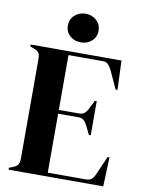

<svg xmlns="http://www.w3.org/2000/svg" viewBox="-94 -932 743 997"><g transform="rotate(10 277.5 -433.5)"><path d="M22 -10 45 -19Q62 -26 68.5 -37Q75 -48 75 -69V-310V-350V-591Q75 -612 69 -623.5Q63 -635 45 -641L22 -650V-660H501L507 -506H497L454 -600Q443 -621 433.5 -630.5Q424 -640 405 -640H225V-351H332Q350 -351 361 -360.5Q372 -370 381 -390L401 -430H411V-250H401L381 -292Q371 -312 360.5 -321.5Q350 -331 332 -331H225V-20H427Q446 -20 457 -30Q468 -40 476 -60L517 -154H527L521 0H22ZM195 -791Q195 -824 218.5 -845.5Q242 -867 276 -867Q310 -867 333.5 -845.5Q357 -824 357 -791Q357 -758 333.5 -737Q310 -716 276 -716Q242 -716 218.5 -737Q195 -758 195 -791Z"/></g></svg>

Font: DeepMind Serif Display
Style: Regular
Weight: 800
Designer: Frank Grießhammer / Modifications: Colophon Foundry
Foundry: Colophon Foundry
Version: Version 5.002